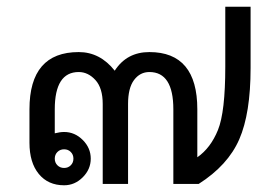

<svg xmlns="http://www.w3.org/2000/svg" viewBox="-20 -555 798 563"><path d="M562.5 -15.6H488.3V-234.4Q488.3 -343.8 418 -343.8Q390.6 -343.8 373 -320.3Q355.5 -296.9 355.5 -250V-15.6H281.2V-250Q281.2 -296.9 259.8 -320.3Q238.3 -343.8 210.9 -343.8Q140.6 -343.8 140.6 -234.4V-164.1Q156.2 -168 168 -168Q199.2 -168 222.7 -144.5Q246.1 -121.1 246.1 -89.8Q246.1 -58.6 222.7 -35.2Q199.2 -11.7 168 -11.7Q121.1 -11.7 93.8 -44.9Q66.4 -78.1 66.4 -136.7V-234.4Q66.4 -402.3 210.9 -402.3Q273.4 -402.3 316.4 -347.7Q351.6 -402.3 418 -402.3Q558.6 -402.3 558.6 -234.4V-93.8Q597.7 -121.1 619.1 -173.8Q640.6 -226.6 640.6 -359.4V-535.2H714.8V-355.5Q714.8 -222.7 681.6 -146.5Q648.4 -70.3 562.5 -15.6ZM195.3 -89.8Q195.3 -101.6 187.5 -109.4Q179.7 -117.2 168 -117.2Q156.2 -117.2 148.4 -109.4Q140.6 -101.6 140.6 -89.8Q140.6 -78.1 148.4 -70.3Q156.2 -62.5 168 -62.5Q179.7 -62.5 187.5 -70.3Q195.3 -78.1 195.3 -89.8Z"/></svg>

Font: 和音 by 宁静之雨，公众号njzyshare
Style: Regular
Weight: 400
Designer: Steve Matteson
Foundry: Ascender Corporation
Version: Version 6.00;June 8, 2018;FontCreator 11.0.0.2388 32-bit